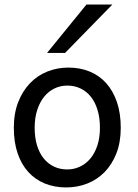

<svg xmlns="http://www.w3.org/2000/svg" viewBox="-20 -801 597 833"><path d="M130.4 -246.6Q130.4 -204.1 140.6 -170.4Q150.9 -136.7 169.7 -113.5Q188.5 -90.3 214.4 -78.1Q240.2 -65.9 272 -65.9Q301.3 -65.9 327.1 -78.1Q353 -90.3 372.3 -113.5Q391.6 -136.7 402.6 -170.4Q413.6 -204.1 413.6 -246.6Q413.6 -289.6 403.3 -323.5Q393.1 -357.4 374.3 -381.1Q355.5 -404.8 329.3 -417.2Q303.2 -429.7 272 -429.7Q242.2 -429.7 216.3 -417.2Q190.4 -404.8 171.4 -381.1Q152.3 -357.4 141.4 -323.5Q130.4 -289.6 130.4 -246.6ZM40 -246.6Q40 -309.6 59.1 -358.2Q78.1 -406.7 110.4 -440.2Q142.6 -473.6 185.5 -490.7Q228.5 -507.8 276.9 -507.8Q327.1 -507.8 368.9 -490.7Q410.6 -473.6 440.7 -440.2Q470.7 -406.7 487.3 -358.2Q503.9 -309.6 503.9 -246.6Q503.9 -183.6 484.9 -135.3Q465.8 -86.9 433.6 -54.2Q401.4 -21.5 358.4 -4.6Q315.4 12.2 267.1 12.2Q216.8 12.2 175 -4.6Q133.3 -21.5 103.3 -54.2Q73.2 -86.9 56.6 -135.3Q40 -183.6 40 -246.6ZM467.3 -781.2 262.2 -571.3H184.1L355 -781.2Z"/></svg>

Font: Andika Phon
Style: Regular
Weight: 400
Designer: Victor Gaultney, Annie Olsen, Julie Remington, Don Collingsworth, Eric Hays, Becca Hirsbrunner
Foundry: SIL International
Version: Version 5.000